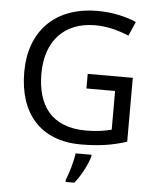

<svg xmlns="http://www.w3.org/2000/svg" viewBox="-61 -776 851 1048"><g transform="rotate(5 364.0 -251.5)"><path d="M407 -377V-297H564V-85C528 -76 487 -68 424 -68C232 -68 155 -186 155 -357C155 -535 255 -645 426 -645C494 -645 559 -626 610 -604L644 -682C583 -708 511 -724 431 -724C197 -724 61 -580 61 -357C61 -131 181 10 403 10C503 10 577 -2 654 -27V-377ZM466 70V61H379C374 104 353 176 338 209V221H386C422 178 457 106 466 70Z"/></g></svg>

Font: Noto Sans Hebrew Droid
Style: Bold
Weight: 700
Designer: Monotype Design Team
Foundry: Monotype Imaging Inc.
Version: Version 1.100